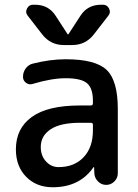

<svg xmlns="http://www.w3.org/2000/svg" viewBox="-20 -780 584 810"><path d="M406 -760H415Q432 -760 440 -744Q448 -728 438 -715L376 -635Q341 -590 285 -590H249Q193 -590 158 -635L96 -715Q86 -728 94 -744Q102 -760 119 -760H128Q185 -760 215 -713L265 -636Q265 -635 267 -635Q269 -635 269 -636L319 -713Q349 -760 406 -760ZM317 -262Q235 -262 193.5 -234.5Q152 -207 152 -160Q152 -123 174 -99Q196 -75 227 -75Q293 -75 332.5 -116.5Q372 -158 372 -230V-254Q372 -262 363 -262ZM202 10Q134 10 90.5 -34Q47 -78 47 -150Q47 -238 114 -286.5Q181 -335 317 -335H363Q372 -335 372 -344V-355Q372 -408 347 -429Q322 -450 257 -450Q198 -450 118 -426Q103 -421 90 -430.5Q77 -440 77 -456Q77 -476 89 -492Q101 -508 120 -512Q192 -530 257 -530Q383 -530 430 -485Q477 -440 477 -320V-49Q477 -29 462.5 -14.5Q448 0 428 0Q408 0 393.5 -14.5Q379 -29 378 -49L377 -74Q377 -75 376 -75Q374 -75 374 -74Q316 10 202 10Z"/></svg>

Font: Rounded Mplus 1c Medium
Style: Regular
Weight: 500
Version: Version 1.059.20150529